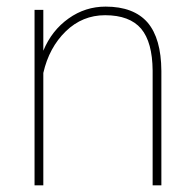

<svg xmlns="http://www.w3.org/2000/svg" viewBox="-20 -558 587 578"><path d="M110.4 -528.3C110.4 -528.3 84 -528.3 84 -528.3C84 -528.3 84 0 84 0C84 0 110.4 0 110.4 0C110.4 0 110.4 -338.4 110.4 -338.4C110.4 -338.4 110.4 -338.4 110.4 -338.4C122.1 -389.6 144.5 -431.2 178.2 -463.9C211.4 -496.1 251 -512.2 296.4 -512.2C296.4 -512.2 296.4 -512.2 296.4 -512.2C345.7 -512.2 381.8 -498.5 404.8 -471.7C427.7 -444.3 439 -402.3 439.5 -345.7C439.5 -345.7 439.5 0 439.5 0C439.5 0 465.8 0 465.8 0C465.8 0 465.8 -344.7 465.8 -344.7C465.8 -344.7 465.8 -344.7 465.8 -344.7C465.3 -409.7 451.7 -458 424.3 -490.2C396.5 -522 354.5 -538.1 297.9 -538.1C297.9 -538.1 297.9 -538.1 297.9 -538.1C257.3 -538.1 220.2 -526.4 186.5 -502.4C152.8 -478.5 127.4 -446.3 110.4 -405.3C110.4 -405.3 110.4 -528.3 110.4 -528.3Z"/></svg>

Font: WOX
Style: Regular
Weight: 500
Designer: Google
Foundry: ""
Version: ""